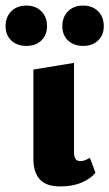

<svg xmlns="http://www.w3.org/2000/svg" viewBox="-50 -662 393 690"><path d="M166 8Q116 8 93 -17.5Q70 -43 70 -90V-412L216 -436V-114Q216 -99 221.5 -91Q227 -83 239 -83Q248 -83 256.5 -86.5Q265 -90 273 -95L293 -41Q276 -20 243.5 -6Q211 8 166 8ZM45 -497Q11 -497 -9.5 -516.5Q-30 -536 -30 -568Q-30 -601 -9.5 -621.5Q11 -642 45 -642Q78 -642 98.5 -621.5Q119 -601 119 -568Q119 -536 98.5 -516.5Q78 -497 45 -497ZM249 -497Q215 -497 194.5 -516.5Q174 -536 174 -568Q174 -601 194.5 -621.5Q215 -642 249 -642Q282 -642 302.5 -621.5Q323 -601 323 -568Q323 -536 302.5 -516.5Q282 -497 249 -497Z"/></svg>

Font: Ysabeau Infant ExtraBold
Style: Regular
Weight: 800
Designer: Christian Thalmann (Catharsis Fonts)
Version: Version 2.001;gftools[0.9.30]; featfreeze: ss01,ss02,lnum